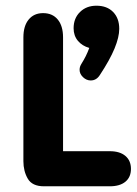

<svg xmlns="http://www.w3.org/2000/svg" viewBox="-20 -653 479 673"><path d="M201 -123V-522Q201 -562 182.5 -584.5Q164 -607 131 -607Q99 -607 80.5 -584.5Q62 -562 62 -522V-88Q62 -53 77.5 -26.5Q93 0 134 0H365Q400 0 419.5 -16Q439 -32 439 -61Q439 -90 419.5 -106.5Q400 -123 365 -123ZM293 -485Q287 -469 280.5 -456Q274 -443 267 -432Q262 -424 260.5 -419Q259 -414 259 -408Q259 -394 271 -382.5Q283 -371 298 -371Q318 -371 330 -390Q365 -443 381.5 -483Q398 -523 398 -552Q398 -589 376.5 -611Q355 -633 318 -633Q283 -633 260.5 -611Q238 -589 238 -554Q238 -528 253 -510Q268 -492 293 -485Z"/></svg>

Font: Beiruti ExtraBold
Style: Regular
Weight: 800
Designer: Arlette Boutros
Foundry: Boutros
Version: Version 1.41